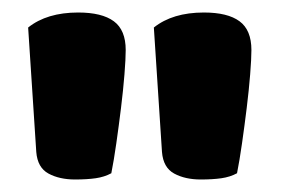

<svg xmlns="http://www.w3.org/2000/svg" viewBox="-20 -655 450 307"><path d="M158 -378Q147 -372 133 -370Q119 -368 100 -368Q75 -368 57.5 -377.5Q40 -387 38 -412L25 -611Q55 -635 105 -635Q143 -635 162 -621Q181 -607 181 -575Q181 -561 179 -536Q177 -511 173.5 -482.5Q170 -454 166 -426Q162 -398 158 -378ZM359 -378Q348 -372 334 -370Q320 -368 301 -368Q276 -368 258.5 -377.5Q241 -387 239 -412L226 -611Q256 -635 306 -635Q344 -635 363 -621Q382 -607 382 -575Q382 -561 380 -536Q378 -511 374.5 -482.5Q371 -454 367 -426Q363 -398 359 -378Z"/></svg>

Font: Baloo Thambi 2 ExtraBold
Style: Regular
Weight: 800
Designer: Aadarsh Rajan and Ek Type
Foundry: Ek Type
Version: Version 1.640;hotconv 1.0.111;makeotfexe 2.5.65597; ttfautoh